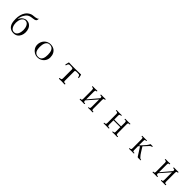

<svg xmlns="http://www.w3.org/2000/svg" viewBox="705 -3202 5590 5590"><g transform="rotate(45 3500.0 -407.5)"><path d="M650 -270Q650 -305 642.5 -346Q635 -387 617 -424Q599 -461 569.5 -484.5Q540 -508 496 -508Q452 -508 422.5 -484.5Q393 -461 375 -424Q357 -387 349 -346Q341 -305 341 -270Q341 -234 348.5 -193Q356 -152 374 -115Q392 -78 421.5 -54.5Q451 -31 496 -31Q541 -31 571 -54.5Q601 -78 618 -114.5Q635 -151 642.5 -192.5Q650 -234 650 -270ZM743 -270Q743 -197 716 -135Q689 -73 636.5 -35.5Q584 2 505 2Q422 2 364 -40.5Q306 -83 280 -162Q267 -202 262 -252Q257 -302 257 -345Q257 -425 275.5 -500.5Q294 -576 337.5 -638.5Q381 -701 455 -741Q475 -752 496 -758Q517 -764 539 -767Q555 -769 583 -771.5Q611 -774 641.5 -779Q672 -784 696 -793.5Q720 -803 728 -819L730 -820Q734 -820 734 -816Q734 -753 704.5 -732Q675 -711 618 -706Q577 -702 535 -694Q493 -686 456 -666Q420 -647 394.5 -614.5Q369 -582 350 -547Q330 -510 316.5 -463.5Q303 -417 302 -375Q313 -401 329 -427Q345 -453 364 -473Q380 -491 406 -506.5Q432 -522 460.5 -532Q489 -542 512 -542Q591 -542 642 -504Q693 -466 718 -404Q743 -342 743 -270Z M1663 -264Q1663 -307 1656.5 -351Q1650 -395 1632 -432Q1614 -469 1581 -491.5Q1548 -514 1494 -514Q1444 -514 1412 -490Q1380 -466 1362.5 -427.5Q1345 -389 1338 -345.5Q1331 -302 1331 -262Q1331 -218 1338 -175.5Q1345 -133 1363 -98Q1381 -63 1414.5 -42Q1448 -21 1502 -21Q1554 -21 1586 -43Q1618 -65 1634.5 -101Q1651 -137 1657 -179.5Q1663 -222 1663 -264ZM1767 -261Q1767 -185 1731 -125Q1695 -65 1634 -30Q1573 5 1497 5Q1424 5 1364 -30Q1304 -65 1268.5 -125Q1233 -185 1233 -259Q1233 -316 1253 -366.5Q1273 -417 1308.5 -456Q1344 -495 1393.5 -517.5Q1443 -540 1501 -540Q1586 -540 1645 -504.5Q1704 -469 1735.5 -406Q1767 -343 1767 -261Z M2777 -431Q2777 -425 2774.5 -418.5Q2772 -412 2764 -412Q2755 -412 2753 -417.5Q2751 -423 2749 -430Q2740 -462 2730.5 -478Q2721 -494 2704 -499Q2687 -504 2655 -504Q2637 -504 2619 -504Q2601 -504 2584 -502Q2569 -501 2557 -495Q2545 -489 2545 -471V-80Q2545 -56 2553 -46Q2561 -36 2573 -34Q2585 -32 2596.5 -32.5Q2608 -33 2616 -30Q2624 -27 2624 -14Q2624 -2 2619 0Q2614 2 2603 2Q2578 2 2552.5 0Q2527 -2 2501 -2Q2473 -2 2445.5 -0.5Q2418 1 2390 1Q2376 1 2376 -15Q2376 -29 2383 -30.5Q2390 -32 2400 -32Q2440 -32 2449 -49Q2458 -66 2458 -100V-139Q2458 -207 2457.5 -274.5Q2457 -342 2457 -409Q2457 -423 2457.5 -436Q2458 -449 2457 -462Q2454 -494 2426 -498Q2401 -502 2376.5 -503.5Q2352 -505 2327 -505Q2296 -505 2282.5 -491Q2269 -477 2263.5 -459Q2258 -441 2253 -427Q2248 -413 2234 -413Q2227 -413 2225 -418Q2223 -423 2223 -429Q2223 -432 2226 -446.5Q2229 -461 2234 -479Q2239 -497 2243 -513Q2247 -529 2248 -535Q2250 -540 2252.5 -541Q2255 -542 2260 -542Q2280 -542 2299.5 -541Q2319 -540 2338 -539Q2380 -538 2422.5 -538Q2465 -538 2507 -538Q2568 -538 2628 -540Q2688 -542 2749 -542Q2751 -542 2753 -540Q2755 -538 2759 -522.5Q2763 -507 2767 -487.5Q2771 -468 2774 -452Q2777 -436 2777 -431Z M3774 -17Q3774 -7 3770.5 -3.5Q3767 0 3757 0Q3736 0 3715.5 -1Q3695 -2 3675 -2Q3653 -2 3630.5 -1Q3608 0 3586 0Q3579 0 3577.5 -5Q3576 -10 3576 -15Q3576 -29 3584 -28.5Q3592 -28 3602 -28Q3625 -28 3630 -46.5Q3635 -65 3635 -83L3636 -400L3367 -95V-82Q3367 -65 3373.5 -48Q3380 -31 3402 -31Q3408 -31 3413.5 -31.5Q3419 -32 3426 -32Q3431 -32 3432.5 -27.5Q3434 -23 3434 -18Q3434 0 3417 0Q3395 0 3374 -1Q3353 -2 3331 -2Q3309 -2 3286.5 -0.5Q3264 1 3242 1Q3235 1 3233 -4Q3231 -9 3231 -14Q3231 -27 3238.5 -28.5Q3246 -30 3257 -29.5Q3268 -29 3277 -34Q3290 -42 3293 -58Q3296 -74 3296 -87Q3296 -179 3295.5 -270.5Q3295 -362 3295 -453Q3295 -473 3287.5 -492Q3280 -511 3256 -511Q3250 -511 3245 -510.5Q3240 -510 3235 -510Q3229 -510 3226.5 -515.5Q3224 -521 3224 -525Q3224 -541 3239 -541Q3262 -541 3285.5 -540.5Q3309 -540 3332 -540Q3352 -540 3371.5 -541.5Q3391 -543 3410 -543Q3418 -543 3422.5 -540.5Q3427 -538 3427 -530Q3427 -520 3423 -516.5Q3419 -513 3409 -513Q3380 -513 3373.5 -495.5Q3367 -478 3367 -454V-133L3636 -453Q3636 -465 3634.5 -478.5Q3633 -492 3626.5 -501Q3620 -510 3603 -510Q3591 -510 3580 -509.5Q3569 -509 3569 -525Q3569 -534 3570.5 -537.5Q3572 -541 3582 -541Q3607 -541 3632 -540.5Q3657 -540 3682 -540Q3700 -540 3718 -541Q3736 -542 3754 -542Q3770 -542 3770 -528Q3770 -512 3756.5 -511.5Q3743 -511 3732 -509Q3714 -505 3710.5 -485Q3707 -465 3707 -451V-88Q3707 -69 3713 -50Q3719 -31 3743 -31Q3748 -31 3754 -31.5Q3760 -32 3766 -32Q3771 -32 3772.5 -27Q3774 -22 3774 -17Z M4791 -16Q4791 -7 4788.5 -3Q4786 1 4777 1Q4753 1 4729.5 0Q4706 -1 4682 -1Q4657 -1 4633 0Q4609 1 4584 1Q4572 1 4572 -11Q4572 -26 4585 -26Q4622 -26 4632.5 -37.5Q4643 -49 4643 -85Q4643 -131 4642.5 -176Q4642 -221 4642 -266H4361V-85Q4361 -64 4368.5 -45.5Q4376 -27 4402 -27Q4409 -27 4415.5 -27.5Q4422 -28 4429 -28Q4434 -28 4436.5 -24Q4439 -20 4439 -15Q4439 -3 4434 -1Q4429 1 4419 1Q4397 1 4375 0Q4353 -1 4330 -1Q4305 -1 4279 -0.5Q4253 0 4227 0Q4215 0 4215 -12Q4215 -26 4223.5 -27Q4232 -28 4242 -28Q4272 -28 4281 -43.5Q4290 -59 4290 -87Q4290 -179 4289.5 -271Q4289 -363 4289 -454Q4289 -478 4280 -496Q4271 -514 4244 -514Q4238 -514 4231.5 -513.5Q4225 -513 4219 -513Q4212 -513 4210.5 -516.5Q4209 -520 4209 -525Q4209 -536 4213 -539Q4217 -542 4227 -542Q4250 -542 4274 -541Q4298 -540 4321 -540Q4343 -540 4365.5 -540.5Q4388 -541 4410 -542Q4412 -542 4414.5 -542.5Q4417 -543 4419 -543Q4425 -543 4428 -538.5Q4431 -534 4431 -529Q4431 -516 4424.5 -515.5Q4418 -515 4410 -515Q4379 -515 4369.5 -500.5Q4360 -486 4360 -457Q4360 -417 4360.5 -377.5Q4361 -338 4361 -298H4642Q4642 -337 4642.5 -376Q4643 -415 4643 -454Q4643 -476 4635.5 -494.5Q4628 -513 4602 -513Q4595 -513 4588.5 -512.5Q4582 -512 4575 -512Q4568 -512 4566.5 -515.5Q4565 -519 4565 -524Q4565 -535 4569 -538Q4573 -541 4583 -541Q4606 -541 4629 -540.5Q4652 -540 4674 -540Q4697 -540 4719.5 -540.5Q4742 -541 4764 -542Q4766 -543 4769 -543Q4772 -543 4774 -543Q4780 -543 4783 -538.5Q4786 -534 4786 -529Q4786 -515 4780 -515Q4774 -515 4764 -515Q4731 -515 4722 -499Q4713 -483 4713 -453Q4713 -362 4713.5 -269.5Q4714 -177 4714 -85Q4714 -65 4721.5 -46.5Q4729 -28 4754 -28Q4761 -28 4767.5 -28.5Q4774 -29 4781 -29Q4788 -29 4789.5 -25Q4791 -21 4791 -16Z M5748 -12Q5748 -3 5737 -1Q5721 1 5692.5 0.5Q5664 0 5645 0Q5638 0 5631 -1Q5624 -2 5617 -8Q5610 -16 5603.5 -25.5Q5597 -35 5592 -44Q5556 -104 5517 -161.5Q5478 -219 5442 -278Q5432 -268 5421 -259Q5410 -250 5399 -240Q5399 -200 5399.5 -159.5Q5400 -119 5400 -79Q5400 -63 5404.5 -45.5Q5409 -28 5430 -28H5454Q5467 -28 5467 -16Q5467 -6 5463.5 -3Q5460 0 5450 0Q5428 0 5406.5 -1Q5385 -2 5363 -2Q5340 -2 5316.5 -1Q5293 0 5270 0Q5263 0 5262 -6Q5261 -12 5261 -16Q5261 -19 5263 -22.5Q5265 -26 5269 -26Q5307 -26 5318 -38Q5329 -50 5329 -88Q5329 -180 5328.5 -272.5Q5328 -365 5328 -457Q5328 -467 5326 -480Q5324 -493 5317.5 -503Q5311 -513 5297 -513Q5292 -513 5286.5 -512.5Q5281 -512 5276 -512Q5265 -512 5265 -524Q5265 -534 5268.5 -537Q5272 -540 5281 -540H5456Q5469 -540 5469 -527Q5469 -513 5454.5 -513Q5440 -513 5431 -513Q5411 -513 5403 -494Q5401 -490 5400 -469Q5399 -448 5399 -421.5Q5399 -395 5399 -373Q5399 -351 5399 -344V-273Q5437 -313 5477.5 -355Q5518 -397 5553.5 -442Q5589 -487 5613 -537Q5615 -540 5616 -540H5690Q5698 -540 5703.5 -539Q5709 -538 5709 -528Q5709 -517 5699 -514Q5680 -507 5667 -504Q5654 -501 5637 -484L5492 -327Q5538 -257 5583 -181.5Q5628 -106 5686 -46Q5698 -33 5710 -30.5Q5722 -28 5738 -23Q5743 -22 5745.5 -20Q5748 -18 5748 -12Z M6774 -17Q6774 -7 6770.5 -3.5Q6767 0 6757 0Q6736 0 6715.5 -1Q6695 -2 6675 -2Q6653 -2 6630.5 -1Q6608 0 6586 0Q6579 0 6577.5 -5Q6576 -10 6576 -15Q6576 -29 6584 -28.5Q6592 -28 6602 -28Q6625 -28 6630 -46.5Q6635 -65 6635 -83L6636 -400L6367 -95V-82Q6367 -65 6373.5 -48Q6380 -31 6402 -31Q6408 -31 6413.5 -31.5Q6419 -32 6426 -32Q6431 -32 6432.5 -27.5Q6434 -23 6434 -18Q6434 0 6417 0Q6395 0 6374 -1Q6353 -2 6331 -2Q6309 -2 6286.5 -0.5Q6264 1 6242 1Q6235 1 6233 -4Q6231 -9 6231 -14Q6231 -27 6238.5 -28.5Q6246 -30 6257 -29.5Q6268 -29 6277 -34Q6290 -42 6293 -58Q6296 -74 6296 -87Q6296 -179 6295.5 -270.5Q6295 -362 6295 -453Q6295 -473 6287.5 -492Q6280 -511 6256 -511Q6250 -511 6245 -510.5Q6240 -510 6235 -510Q6229 -510 6226.5 -515.5Q6224 -521 6224 -525Q6224 -541 6239 -541Q6262 -541 6285.5 -540.5Q6309 -540 6332 -540Q6352 -540 6371.5 -541.5Q6391 -543 6410 -543Q6418 -543 6422.5 -540.5Q6427 -538 6427 -530Q6427 -520 6423 -516.5Q6419 -513 6409 -513Q6380 -513 6373.5 -495.5Q6367 -478 6367 -454V-133L6636 -453Q6636 -465 6634.5 -478.5Q6633 -492 6626.5 -501Q6620 -510 6603 -510Q6591 -510 6580 -509.5Q6569 -509 6569 -525Q6569 -534 6570.5 -537.5Q6572 -541 6582 -541Q6607 -541 6632 -540.5Q6657 -540 6682 -540Q6700 -540 6718 -541Q6736 -542 6754 -542Q6770 -542 6770 -528Q6770 -512 6756.5 -511.5Q6743 -511 6732 -509Q6714 -505 6710.5 -485Q6707 -465 6707 -451V-88Q6707 -69 6713 -50Q6719 -31 6743 -31Q6748 -31 6754 -31.5Q6760 -32 6766 -32Q6771 -32 6772.5 -27Q6774 -22 6774 -17Z"/></g></svg>

Font: Kaisei Opti
Style: Regular
Weight: 400
Designer: Font-Kai, 金井和夫
Foundry: KAZUO KANAI
Version: Version 5.003